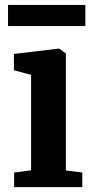

<svg xmlns="http://www.w3.org/2000/svg" viewBox="-20 -768 382 788"><path d="M38 0V-59.9L107.6 -69V-460.7L37 -479.6V-546.6L220.6 -568.5H222.6L250.3 -548.8V-68.4L317.8 -59.9V0ZM330.3 -747.7V-661H13V-747.7Z"/></svg>

Font: Merriweather Light
Style: Regular
Weight: 300
Version: Version 2.100